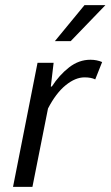

<svg xmlns="http://www.w3.org/2000/svg" viewBox="-20 -732 433 752"><path d="M127 -486H190L179 -393H183Q212 -438 250.5 -468Q289 -498 334 -498Q359 -498 380 -489L353 -421Q337 -429 311 -429Q275 -429 237 -398Q199 -367 168 -307L107 0H31ZM311 -712H393L257 -571H195Z"/></svg>

Font: mr_Source Sans Pro
Style: Italic
Weight: 400
Italic angle: -11°
Designer: Paul D. Hunt
Foundry: Adobe Systems Incorporated
Version: Version 1.036;July 10, 2024;FontCreator 11.5.0.2430 64-bit